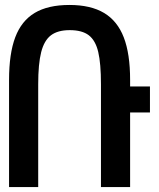

<svg xmlns="http://www.w3.org/2000/svg" viewBox="-20 -754 640 774"><path d="M504.5 -432V-405.5H584.5V-300.5H504.5V0H387V-414.5Q387 -498 376 -544.5Q365 -591 338 -611.8Q311 -632.5 261 -632.5Q213 -632.5 185.5 -611.8Q158 -591 146 -543.8Q134 -496.5 134 -414.5V0H16.5V-432Q16.5 -537.5 41.5 -603.8Q66.5 -670 120 -702Q173.5 -734 260 -734Q345.5 -734 399.5 -701.8Q453.5 -669.5 479 -603.2Q504.5 -537 504.5 -432Z"/></svg>

Font: JuliaMono SemiBold
Style: Regular
Weight: 600
Monospace: yes
Designer: cormullion
Foundry: corm
Version: Version 0.055; ttfautohint (v1.8.4)